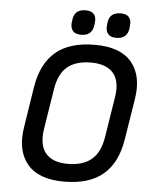

<svg xmlns="http://www.w3.org/2000/svg" viewBox="-57 -879 747 938"><g transform="rotate(5 316.5 -409.5)"><path d="M292 12Q166 12 111 -55Q56 -122 75 -237L106 -436Q125 -552 193.5 -609.5Q262 -667 385 -667Q511 -667 566 -600.5Q621 -534 602 -418L570 -219Q552 -104 483.5 -46Q415 12 292 12ZM303 -76Q376 -76 418.5 -111Q461 -146 473 -222L504 -417Q518 -498 483.5 -538.5Q449 -579 374 -579Q300 -579 258 -544.5Q216 -510 204 -433L173 -238Q160 -157 194 -116.5Q228 -76 303 -76ZM485 -710Q456 -710 444 -725.5Q432 -741 435 -765L436 -777Q438 -803 453 -817Q468 -831 497 -831Q526 -831 538 -816Q550 -801 547 -777L546 -765Q544 -739 529 -724.5Q514 -710 485 -710ZM313 -710Q283 -710 271.5 -725.5Q260 -741 262 -765L264 -777Q266 -803 281 -817Q296 -831 325 -831Q354 -831 366 -816Q378 -801 375 -777L374 -765Q371 -739 356.5 -724.5Q342 -710 313 -710Z"/></g></svg>

Font: Sofia Sans SemiBold
Style: Italic
Weight: 600
Italic angle: -9°
Designer: Botio Nikoltchev, Ani Petrova
Foundry: lettersoup
Version: Version 4.100-B